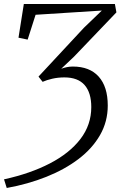

<svg xmlns="http://www.w3.org/2000/svg" viewBox="-23 -763 599 955"><path d="M10.5 172 -3 129Q127.5 100.5 225.2 49.8Q323 -1 377 -71.5Q431 -142 431 -230.5Q431 -302 397.8 -340Q364.5 -378 297.5 -378Q265.5 -378 237.2 -371.5Q209 -365 189 -356L168.5 -382L394.5 -625L483.5 -710.5L154 -689.5L114.5 -566L69 -575.5L95.5 -743H548.5L556 -701.5L345 -481L281.5 -421Q295 -426 309.5 -429Q324 -432 339.5 -432Q423 -432 468 -381.8Q513 -331.5 513 -238Q513 -158 474.5 -91Q436 -24 367.5 28Q299 80 207.5 116.5Q116 153 10.5 172Z"/></svg>

Font: Merriweather 24pt Light
Style: Italic
Weight: 300
Italic angle: -7.8°
Version: Version 2.101